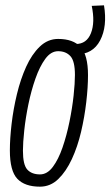

<svg xmlns="http://www.w3.org/2000/svg" viewBox="-20 -690 414 720"><path d="M130 10Q73 10 45 -19.5Q17 -49 17 -126Q17 -170 23.5 -225.5Q30 -281 43.5 -337Q57 -393 78 -439.5Q99 -486 129 -515Q159 -544 198 -544Q254 -544 282 -514Q310 -484 310 -408Q310 -363 303.5 -307Q297 -251 284 -195.5Q271 -140 249.5 -93.5Q228 -47 198.5 -18.5Q169 10 130 10ZM130 -36Q157 -36 178 -64Q199 -92 214.5 -137Q230 -182 240.5 -233.5Q251 -285 256 -331.5Q261 -378 261 -409Q261 -461 244 -479.5Q227 -498 198 -498Q171 -498 150 -469.5Q129 -441 113 -395.5Q97 -350 86.5 -299Q76 -248 71 -201.5Q66 -155 66 -125Q66 -72 82.5 -54Q99 -36 130 -36ZM254 -486 251 -525H264Q305 -525 321 -565.5Q337 -606 324 -668L370 -670Q383 -591 355.5 -538.5Q328 -486 266 -486Z"/></svg>

Font: Georama Condensed Light
Style: Italic
Weight: 300
Width: 3
Italic angle: -9°
Designer: Jean-Baptiste Levee
Foundry: Production Type
Version: Version 1.000